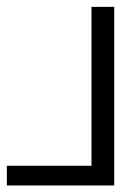

<svg xmlns="http://www.w3.org/2000/svg" viewBox="86 -448 361 574"><g transform="rotate(90 267.0 -160.5)"><path d="M475 0V-253H0V-321H534V0Z"/></g></svg>

Font: Junicode Two Beta Condensed
Style: Italic
Weight: 400
Width: 3
Italic angle: -9°
Version: Version 1.053; ttfautohint (v1.8.4)